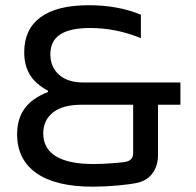

<svg xmlns="http://www.w3.org/2000/svg" viewBox="-20 -699 744 728"><path d="M288.1 -301.8Q217.8 -301.8 180.9 -272.5Q144 -243.2 144 -192.9Q144 -135.7 192.1 -106.4Q240.2 -77.1 334 -77.1Q366.2 -77.1 406.5 -80.1Q446.8 -83 459 -85.9Q484.9 -92.3 484.9 -119.1V-301.8ZM44.9 -189.9Q44.9 -248.5 73.5 -287.8Q102.1 -327.1 162.1 -350.1V-355Q115.2 -379.9 93.5 -415.3Q71.8 -450.7 71.8 -501Q71.8 -587.9 133.5 -633.5Q195.3 -679.2 316.9 -679.2Q427.7 -679.2 514.2 -643.1V-554.2Q420.9 -592.8 321.8 -592.8Q245.6 -592.8 208.3 -568.4Q170.9 -543.9 170.9 -493.2Q170.9 -445.3 203.6 -415.8Q236.3 -386.2 296.9 -386.2H664.1V-301.8H579.1V-110.8Q579.1 -73.2 560.5 -45.2Q542 -17.1 504.9 -6.8Q479 -0.5 428 4.2Q377 8.8 332 8.8Q190.9 8.8 117.9 -42.7Q44.9 -94.2 44.9 -189.9Z"/></svg>

Font: LT Wave Text
Style: Regular
Weight: 400
Designer: Daniel Lyons
Version: Version 2.5 (Glyphs App)